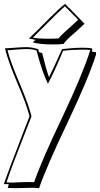

<svg xmlns="http://www.w3.org/2000/svg" viewBox="-22 -950 521 1002"><path d="M479 -677V-665Q441 -543 329 -307Q221 -81 182 32Q160 30 145 30Q130 30 106 31Q78 32 61 32Q29 32 18 31Q20 28 21 21Q23 14 24 11H-2Q15 -41 104 -271Q121 -313 132 -343Q118 -402 63 -530Q20 -631 4 -698Q20 -698 55 -701Q94 -704 113 -704Q147 -704 178 -693L181 -678Q190 -676 198 -673Q218 -590 234 -547Q261 -602 302 -694Q367 -701 411 -701Q443 -701 459 -697V-685Q458 -684 458 -682Q457 -681 457 -680Q469 -680 479 -677ZM449 -688V-689Q432 -691 411 -691Q357 -691 309 -685L307 -684Q260 -571 228 -513Q196 -579 169 -686Q151 -694 116 -694Q97 -694 60 -691Q29 -688 17 -688Q30 -633 88 -497Q128 -401 142 -344V-342Q129 -309 103 -242Q37 -75 12 2H14Q23 3 38 3Q54 3 87 1Q118 0 131 0Q148 0 156 1Q194 -110 305 -342Q410 -564 449 -688ZM338 -910 419 -826Q415 -822 381 -791H382Q322 -741 310 -721Q288 -718 256 -718Q185 -718 149 -729Q152 -731 156 -736Q162 -740 164 -742L129 -749Q153 -771 243 -862Q285 -904 318 -930L337 -909ZM386 -847 317 -917Q290 -895 184 -788Q163 -766 150 -754Q169 -748 235 -748Q274 -748 284 -750Q290 -761 370 -832Q381 -842 385 -846Z"/></svg>

Font: Londrina Shadow
Style: Regular
Weight: 400
Designer: Marcelo Magalhaes
Foundry: Marcelo Magalhães
Version: Version 1.001 2011